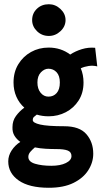

<svg xmlns="http://www.w3.org/2000/svg" viewBox="-20 -707 490 908"><path d="M210 -157Q180 -157 154 -165Q146 -159 140.5 -154Q135 -149 135 -139Q135 -126 170 -118Q205 -110 284 -110Q356 -110 388.5 -72.5Q421 -35 421 20Q421 61 397.5 98Q374 135 327.5 158Q281 181 211 181Q118 181 68.5 146.5Q19 112 19 56Q19 29 35 4.5Q51 -20 76 -36Q59 -48 48.5 -65Q38 -82 39 -106Q39 -136 55.5 -158.5Q72 -181 95 -198Q71 -219 57.5 -249.5Q44 -280 44 -317Q44 -366 66.5 -403Q89 -440 126.5 -461Q164 -482 210 -482Q268 -482 312 -449Q336 -465 367 -474.5Q398 -484 430 -481L440 -393Q420 -398 399.5 -395Q379 -392 362 -384Q375 -353 375 -317Q375 -268 352 -232Q329 -196 291.5 -176.5Q254 -157 210 -157ZM209 -250Q233 -250 248 -267Q263 -284 263 -317Q263 -349 247.5 -365.5Q232 -382 209 -382Q190 -382 173.5 -365Q157 -348 157 -317Q157 -287 172 -268.5Q187 -250 209 -250ZM114 35Q114 58 146 67.5Q178 77 223 77Q265 77 291.5 64Q318 51 318 31Q318 12 300.5 5Q283 -2 247 -2Q222 -2 195.5 -3.5Q169 -5 145 -10Q133 0 123.5 11Q114 22 114 35ZM211 -537Q178 -537 155 -559.5Q132 -582 132 -612Q132 -644 154.5 -665.5Q177 -687 211 -687Q242 -687 266 -664.5Q290 -642 290 -612Q290 -582 266 -559.5Q242 -537 211 -537Z"/></svg>

Font: Inconsolata SemiCondensed Black
Style: Regular
Weight: 900
Width: 4
Monospace: yes
Designer: Raph Levien, Cyreal, Brenton Simpson
Foundry: Raph Levien, Cyreal, Google
Version: Version 3.001; ttfautohint (v1.8.2.53-6de2)